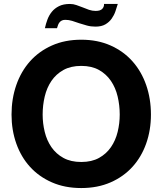

<svg xmlns="http://www.w3.org/2000/svg" viewBox="-20 -931 818 967"><path d="M38.1 -354Q38.1 -433.6 62 -502.4Q85.9 -571.3 131.1 -622.1Q176.3 -672.9 241.5 -701.9Q306.6 -731 389.2 -731Q471.7 -731 536.9 -701.9Q602.1 -672.9 647.2 -622.1Q692.4 -571.3 716.3 -502.4Q740.2 -433.6 740.2 -354Q740.2 -275.9 716.3 -208.3Q692.4 -140.6 647.2 -90.8Q602.1 -41 536.9 -12.5Q471.7 16.1 389.2 16.1Q306.6 16.1 241.5 -12.5Q176.3 -41 131.1 -90.8Q85.9 -140.6 62 -208.3Q38.1 -275.9 38.1 -354ZM194.8 -354Q194.8 -309.6 205.3 -266.6Q215.8 -223.6 239 -189.9Q262.2 -156.2 299.3 -135.7Q336.4 -115.2 389.2 -115.2Q441.9 -115.2 478.8 -135.7Q515.6 -156.2 538.8 -189.9Q562 -223.6 572.5 -266.6Q583 -309.6 583 -354Q583 -400.9 572.5 -445.1Q562 -489.3 538.8 -523.4Q515.6 -557.6 478.8 -578.4Q441.9 -599.1 389.2 -599.1Q336.4 -599.1 299.3 -578.4Q262.2 -557.6 239 -523.4Q215.8 -489.3 205.3 -445.1Q194.8 -400.9 194.8 -354ZM573.2 -911.1Q568.4 -894.5 561.5 -874.5Q554.7 -854.5 542.5 -837.2Q530.3 -819.8 510.7 -808.3Q491.2 -796.9 460.9 -796.9Q437.5 -796.9 417.5 -802.5Q397.5 -808.1 378.9 -814Q360.4 -820.8 343.3 -825.9Q326.2 -831.1 309.1 -831.1Q298.8 -831.1 292 -827.9Q285.2 -824.7 280.5 -819.3Q275.9 -814 272.7 -806.2Q269.5 -798.3 267.1 -789.1H206.1Q210.9 -811 219 -832.8Q227.1 -854.5 241.2 -871.8Q255.4 -889.2 277.3 -900.1Q299.3 -911.1 332 -911.1Q349.1 -911.1 364.7 -905.5Q380.4 -899.9 396 -894Q411.6 -887.2 428.2 -881.6Q444.8 -876 461.9 -876Q485.4 -876 495.1 -886.5Q504.9 -897 503.9 -911.1Z"/></svg>

Font: XB Khoramshahr
Style: Bold
Weight: 700
Designer: Behnam
Foundry: Irmug
Version: Version 8.005 2009